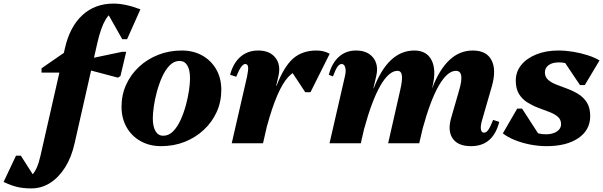

<svg xmlns="http://www.w3.org/2000/svg" viewBox="-210 -797 3355 1068"><path d="M-36 251Q-80 251 -114 243Q-148 235 -190 215L-121 69H-94L5 224H-117V205Q-60 205 -31 175.5Q-2 146 15 70L151 -528Q178 -648 248 -712.5Q318 -777 421 -777Q488 -777 571 -745L497 -579H470L379 -740H508V-696Q487 -731 435 -731Q403 -731 377 -687.5Q351 -644 331 -556L205 0Q188 77 152.5 133.5Q117 190 69 220.5Q21 251 -36 251ZM21 -393V-417L157 -511V-393ZM446 -365 235 -421 247 -462 470 -509H492L460 -374Z M686 16Q622 16 572 -12Q522 -40 494 -89.5Q466 -139 466 -203Q466 -269 491.5 -325.5Q517 -382 563 -425Q609 -468 670 -492Q731 -516 801 -516Q866 -516 915.5 -488Q965 -460 993 -411Q1021 -362 1021 -297Q1021 -231 995.5 -174.5Q970 -118 924 -75Q878 -32 817.5 -8Q757 16 686 16ZM698 -42Q729 -42 753 -66.5Q777 -91 794.5 -129.5Q812 -168 824 -212Q836 -256 841.5 -295.5Q847 -335 847 -361Q847 -408 832 -433Q817 -458 789 -458Q758 -458 734 -433.5Q710 -409 692.5 -370.5Q675 -332 663 -288Q651 -244 645.5 -204.5Q640 -165 640 -139Q640 -93 655 -67.5Q670 -42 698 -42Z M1220 -95V-319H1328Q1369 -426 1420 -471Q1471 -516 1551 -516Q1591 -516 1624 -498L1517 -284H1488L1399 -419H1458V-403Q1425 -403 1393.5 -369Q1362 -335 1332.5 -266.5Q1303 -198 1275 -95ZM1079 0 1164 -370Q1172 -407 1170 -424Q1168 -441 1154 -441Q1132 -441 1104 -370L1070 -381Q1087 -446 1127.5 -481Q1168 -516 1226 -516Q1290 -516 1321.5 -476.5Q1353 -437 1339 -375L1253 0Z M2410 16Q2338 16 2308.5 -26Q2279 -68 2299 -139L2344 -295Q2376 -403 2326 -403Q2302 -403 2278 -382Q2254 -361 2230.5 -320Q2207 -279 2184.5 -219Q2162 -159 2141 -82H2086V-306H2194Q2274 -516 2420 -516Q2496 -516 2524 -462.5Q2552 -409 2526 -317L2472 -130Q2462 -97 2465 -78Q2468 -59 2482 -59Q2495 -59 2506 -74.5Q2517 -90 2533 -130L2567 -119Q2550 -52 2511 -18Q2472 16 2410 16ZM1623 0 1708 -370Q1716 -402 1710.5 -421.5Q1705 -441 1691 -441Q1678 -441 1667 -425.5Q1656 -410 1642 -372L1619 -381Q1636 -446 1675 -481Q1714 -516 1770 -516Q1834 -516 1865.5 -476.5Q1897 -437 1883 -375L1797 0ZM1761 -82V-306H1869Q1949 -516 2095 -516Q2163 -516 2190.5 -462.5Q2218 -409 2196 -317L2122 0H1949L2016 -295Q2029 -351 2025.5 -377Q2022 -403 2001 -403Q1977 -403 1953 -382Q1929 -361 1905.5 -320Q1882 -279 1859.5 -219Q1837 -159 1816 -82Z M2830 16Q2785 16 2739 7Q2693 -2 2653.5 -18Q2614 -34 2587 -55L2667 -193H2694L2791 -43H2715V-111Q2728 -82 2757 -66Q2786 -50 2827 -50Q2864 -50 2887.5 -65.5Q2911 -81 2911 -106Q2911 -132 2893 -147.5Q2875 -163 2846 -174Q2817 -185 2785 -197Q2753 -209 2724 -227Q2695 -245 2677 -274Q2659 -303 2659 -349Q2659 -398 2689.5 -435.5Q2720 -473 2773.5 -494.5Q2827 -516 2896 -516Q2936 -516 2978.5 -509Q3021 -502 3059.5 -489.5Q3098 -477 3125 -461L3043 -324H3016L2920 -467H2996V-399Q2988 -422 2961.5 -436Q2935 -450 2899 -450Q2863 -450 2842 -435Q2821 -420 2821 -394Q2821 -369 2839 -353Q2857 -337 2886 -326Q2915 -315 2947 -303Q2979 -291 3008 -273Q3037 -255 3055 -226Q3073 -197 3073 -151Q3073 -74 3007.5 -29Q2942 16 2830 16Z"/></svg>

Font: Platypi Light ExtraBold
Style: Italic
Weight: 800
Italic angle: -13°
Version: Version 1.200